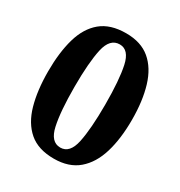

<svg xmlns="http://www.w3.org/2000/svg" viewBox="-173 -843 911 973"><g transform="rotate(30 282.5 -357.0)"><path d="M283 10Q191 10 137.5 -36Q84 -82 60.5 -165Q37 -248 37 -359Q37 -470 60.5 -552Q84 -634 138 -679Q192 -724 284 -724Q371 -724 424.5 -679Q478 -634 503 -551.5Q528 -469 528 -358Q528 -247 503 -164.5Q478 -82 424 -36Q370 10 283 10ZM283 -55Q338 -55 355 -135Q372 -215 372 -358Q372 -501 355 -580Q338 -659 284 -659Q227 -659 209.5 -580Q192 -501 192 -358Q192 -215 209.5 -135Q227 -55 283 -55Z"/></g></svg>

Font: Noto Serif Ethiopic
Style: Bold
Weight: 700
Designer: Monotype Design Team
Foundry: Monotype Imaging Inc.
Version: Version 2.102; ttfautohint (v1.8.4.7-5d5b)